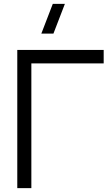

<svg xmlns="http://www.w3.org/2000/svg" viewBox="-20 -980 570 1000"><path d="M143.3 0H70V-720H520V-649.7H143.3ZM195.3 -805H258.3L318 -960H255Z"/></svg>

Font: Manrope Variable Light
Style: Regular
Weight: 200
Designer: Mikhail Sharanda
Foundry: Mikhail Sharanda
Version: Version 4.505